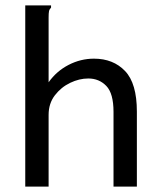

<svg xmlns="http://www.w3.org/2000/svg" viewBox="-20 -687 590 707"><path d="M73 -667H168V-659Q162 -653 160.5 -646Q159 -639 159 -622V-384Q188 -425 232.5 -448Q277 -471 326 -471Q397 -471 440.5 -425.5Q484 -380 484 -276V0H398V-275Q398 -343 371.5 -370.5Q345 -398 305 -398Q272 -398 238.5 -382Q205 -366 182 -336Q159 -306 159 -264V0H73Z"/></svg>

Font: Inconsolata SemiExpanded Medium
Style: Regular
Weight: 500
Width: 6
Monospace: yes
Designer: Raph Levien, Cyreal, Brenton Simpson
Foundry: Raph Levien, Cyreal, Google
Version: Version 3.001; ttfautohint (v1.8.2.53-6de2)